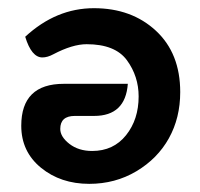

<svg xmlns="http://www.w3.org/2000/svg" viewBox="-20 -449 496 476"><path d="M212.9 -428.7Q306.2 -428.7 366.5 -372.8Q426.8 -316.9 426.8 -220.7Q426.8 -156.7 398.7 -106.2Q370.6 -55.7 318.1 -24.4Q265.6 6.8 201.2 6.8Q130.4 6.8 81.5 -33.2Q32.7 -73.2 32.7 -137.2Q32.7 -241.2 138.2 -241.2H296.9Q291 -161.6 213.4 -161.6H165.5Q129.4 -161.6 129.4 -129.4Q129.4 -109.9 152.1 -92.3Q174.8 -74.7 208.5 -74.7Q261.2 -74.7 292.5 -113.8Q323.7 -152.8 323.7 -210Q323.7 -259.8 294.7 -299.6Q265.6 -339.4 194.8 -339.4Q159.7 -339.4 112.3 -314.5Q97.7 -306.6 85 -306.6Q58.1 -306.6 42.5 -357.9Q119.1 -428.7 212.9 -428.7Z"/></svg>

Font: ALMAS
Style: Bold
Weight: 700
Designer: ALMAS Font/ by Husham Jawad Kadhim, derived from the Bainsely font by/ Paul James MIller
Foundry: High-Logic / Made with FontCreator
Version: Version 1.411;September 19, 2021;FontCreator 14.0.0.2814 32-